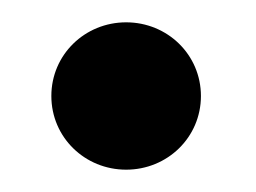

<svg xmlns="http://www.w3.org/2000/svg" viewBox="-20 -376 229 172"><path d="M26 -290C26 -253 56 -224 93 -224C130 -224 160 -253 160 -290C160 -327 130 -356 93 -356C56 -356 26 -327 26 -290Z"/></svg>

Font: Charger Pro
Style: BdNar
Weight: 700
Designer: Jasper
Foundry: Cannot Into Space Fonts
Version: Version 1.09